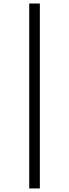

<svg xmlns="http://www.w3.org/2000/svg" viewBox="-20 -816 394 1094"><path d="M146.5 257.8V-795.9H207V257.8Z"/></svg>

Font: BabelStone Ogham Bound
Style: Regular
Weight: 400
Designer: Andrew West
Foundry: BabelStone
Version: Version 2.02 March 14, 2022